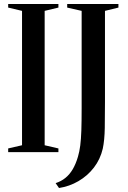

<svg xmlns="http://www.w3.org/2000/svg" viewBox="-20 -763 643 963"><path d="M90.5 -34.5V-708.5L21 -725V-743H273V-725L204 -708.5V-34.5L273 -18.5V0H21V-18.5ZM259 155.5Q287 146.5 308.2 129.2Q329.5 112 345 85.5Q360.5 59 371 23Q378.5 -2.5 382.5 -33.2Q386.5 -64 388 -108.8Q389.5 -153.5 389.5 -220.5V-708.5L317 -725V-743H574V-725L506.5 -708.5V-251Q506.5 -183 505.5 -121.5Q504.5 -60 495.5 -17.5Q483 36 451 77.5Q419 119 373.5 145.5Q328 172 276 180Z"/></svg>

Font: Merriweather 144pt Medium
Style: Regular
Weight: 500
Version: Version 2.100